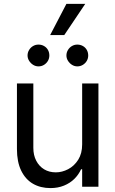

<svg xmlns="http://www.w3.org/2000/svg" viewBox="-20 -959 592 986"><path d="M401.9 -530.4H485.5V0H401.9V-89.8H396.4Q383.6 -61.8 361.7 -40.2Q339.8 -18.6 308.7 -5.9Q277.6 6.9 239 6.9Q187.8 6.9 149.2 -15.5Q110.5 -38 88.7 -82.9Q67 -127.8 67 -193.4V-530.4H151.2V-199.6Q151.2 -161.9 166.1 -133.5Q180.9 -105 206.8 -89.4Q232.7 -73.9 266.6 -73.9Q298.7 -73.9 329.9 -90.1Q361.2 -106.4 381.6 -138.6Q401.9 -170.9 401.9 -217.5ZM121.5 -674Q121.5 -689.6 129.5 -702.5Q137.4 -715.5 150 -722.7Q162.6 -730 177.5 -730Q193.4 -730 206.1 -722.7Q218.9 -715.5 226.2 -702.7Q233.4 -689.9 233.4 -674Q233.4 -659.2 226.2 -646.6Q218.9 -634 206.1 -626Q193.4 -618.1 177.5 -618.1Q163 -618.1 150.2 -626Q137.4 -634 129.5 -646.8Q121.5 -659.5 121.5 -674ZM321.1 -674Q321.1 -689.6 329.1 -702.5Q337 -715.5 349.6 -722.7Q362.2 -730 377.1 -730Q392.6 -730 405.6 -722.7Q418.5 -715.5 425.8 -702.5Q433 -689.6 433 -674Q433 -659.2 425.8 -646.6Q418.5 -634 405.6 -626Q392.6 -618.1 377.1 -618.1Q362.6 -618.1 349.8 -626Q337 -634 329.1 -646.8Q321.1 -659.5 321.1 -674ZM321.1 -939.2H417.8L310.1 -779H237.6Z"/></svg>

Font: Pretendard Variable
Style: Regular
Weight: 400
Designer: Base glyphs from Inter by Rasmus Andersson; Hangul glyphs from Noto Sans CJK(Source Han Sans) by Jang Soo-young and Kang
Foundry: Kil Hyung-jin
Version: Version 1.100;FEAKit 1.0